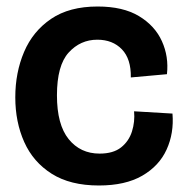

<svg xmlns="http://www.w3.org/2000/svg" viewBox="-20 -556 569 590"><path d="M284 14Q196 14 139 -22Q82 -58 54.5 -119.5Q27 -181 27 -257Q27 -333 54 -396.5Q81 -460 137 -498Q193 -536 280 -536Q358 -536 407 -506.5Q456 -477 477.5 -429.5Q499 -382 493 -328L382 -318Q383 -375 354.5 -404.5Q326 -434 279 -434Q227 -434 191 -394.5Q155 -355 155 -263Q155 -173 191 -128.5Q227 -84 286 -84Q328 -84 352 -103Q376 -122 385.5 -152Q395 -182 392 -214L510 -207Q515 -147 492 -96.5Q469 -46 417 -16Q365 14 284 14Z"/></svg>

Font: Bricolage Grotesque 96pt SemiBold
Style: Regular
Weight: 600
Designer: Mathieu Triay
Foundry: Atelier Triay
Version: Version 1.001; ttfautohint (v1.8.4.7-5d5b);gftools[0.9.33.de